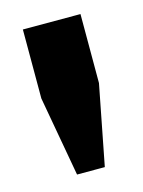

<svg xmlns="http://www.w3.org/2000/svg" viewBox="-67 -773 329 441"><g transform="rotate(-15 97.5 -552.0)"><path d="M63 -375 29 -565V-729H166V-565L129 -375Z"/></g></svg>

Font: Hubot Sans
Style: Bold
Weight: 700
Designer: Deni Anggara
Foundry: GitHub, Inc., Subsidiary of Microsoft Corporation
Version: Version 2.000